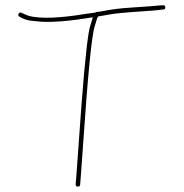

<svg xmlns="http://www.w3.org/2000/svg" viewBox="-20 -677 701 733"><path d="M51 -624.5C48.3 -619.5 49.7 -615.7 55 -613C69.9 -603.7 86.9 -598.4 106 -597C115.3 -596.3 126.3 -595.3 139 -594C186.1 -591.5 251.1 -597.2 334 -611L331.5 -601C330.5 -597 328.7 -591 326 -583C316.6 -560.5 304.9 -458 291 -275.5C287 -223.2 283.3 -172.5 280 -123.5C276.7 -74.5 274 -37.3 272 -12L269 26C268.3 32 270.8 35.2 276.5 35.5C282.2 35.8 285.3 33.3 286 28L289 -11C291 -36.3 293.7 -73.3 297 -122C315.3 -392.7 330.3 -544.8 342 -578.5C344.7 -586.2 346.7 -592.7 348 -598C349.3 -603.3 351.3 -608.7 354 -614C360 -614.7 373.9 -617.1 395.7 -621.3C417.5 -625.5 458.5 -629.5 518.8 -633.4C554 -635.7 577.1 -637.5 588 -639L604 -641C609.3 -641 611.7 -643.8 611 -649.5C610.3 -655.2 607.3 -657.7 602 -657L587 -656C575.6 -654.6 538.1 -651.8 474.5 -647.6C440.1 -645.4 408.8 -641.5 380.5 -636C366.8 -633.3 357.8 -632 353.5 -632C349.2 -632 346 -631 344 -629C331.3 -627 319 -625.3 307 -624C207.8 -607.5 135.7 -604.8 90.7 -616.1C87.9 -616.8 78.3 -620.8 62 -628C57.3 -630.7 53.7 -629.5 51 -624.5Z"/></svg>

Font: Proton
Style: Bk
Weight: 500
Version: Version 1.017